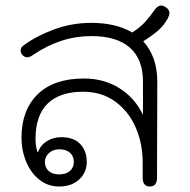

<svg xmlns="http://www.w3.org/2000/svg" viewBox="-20 -667 690 697"><path d="M595 -619Q595 -612 589 -600Q576 -576 556 -558Q536 -540 500 -517Q551 -461 551 -371L550 -22Q550 10 524 10Q498 10 498 -22V-77Q498 -146 472.5 -204.5Q447 -263 398 -298.5Q349 -334 282 -334Q197 -334 153 -291Q109 -248 109 -163Q109 -136 116 -115H118Q127 -140 150 -154.5Q173 -169 203 -169Q248 -169 271.5 -144Q295 -119 295 -79Q295 -41 267.5 -15.5Q240 10 195 10Q154 10 123 -14.5Q92 -39 75 -80Q58 -121 58 -167Q58 -267 116.5 -324.5Q175 -382 285 -382Q358 -382 414 -346.5Q470 -311 499 -250V-371Q499 -452 451.5 -494Q404 -536 311 -536Q200 -536 99 -467Q88 -459 78 -459Q69 -459 61 -468Q55 -474 55 -483Q55 -494 63 -500Q107 -534 173 -559Q239 -584 311 -584Q401 -584 460 -549Q488 -567 506 -586.5Q524 -606 542 -632Q553 -647 566 -647Q572 -647 583 -640Q595 -632 595 -619ZM143 -79Q143 -59 156.5 -46.5Q170 -34 195 -34Q220 -34 234 -46.5Q248 -59 248 -79Q248 -100 234 -112.5Q220 -125 195 -125Q173 -125 158 -111.5Q143 -98 143 -79Z"/></svg>

Font: Kodchasan ExtraLight
Style: Regular
Weight: 275
Version: Version 1.000; ttfautohint (v1.6)